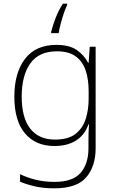

<svg xmlns="http://www.w3.org/2000/svg" viewBox="-20 -784 630 1044"><path d="M287 -540Q356 -540 396 -513Q436 -486 459 -443H462L468 -530H500V22Q500 121 448.5 180.5Q397 240 276 240Q216 240 170.5 229.5Q125 219 89 204V163Q125 181 173 193Q221 205 277 205Q376 205 418.5 155.5Q461 106 461 23V-15Q461 -40 461.5 -61.5Q462 -83 464 -108H461Q441 -50 393.5 -20Q346 10 276 10Q174 10 116 -58.5Q58 -127 58 -258Q58 -388 116 -464Q174 -540 287 -540ZM289 -505Q192 -505 145 -439.5Q98 -374 98 -258Q98 -144 144.5 -84.5Q191 -25 279 -25Q352 -25 391.5 -56.5Q431 -88 446.5 -138.5Q462 -189 462 -246V-289Q462 -353 445.5 -401.5Q429 -450 391.5 -477.5Q354 -505 289 -505ZM345 -756Q337 -741 327.5 -713Q318 -685 310 -655Q302 -625 299 -604H258V-610Q267 -647 283 -688Q299 -729 322 -764H345Z"/></svg>

Font: Noto Sans Devanagari ExtraLight
Style: Regular
Weight: 200
Designer: Jelle Bosma - Monotype Design Team
Foundry: Monotype Imaging Inc.
Version: Version 2.004; ttfautohint (v1.8.4.7-5d5b)